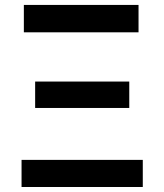

<svg xmlns="http://www.w3.org/2000/svg" viewBox="-20 -747 656 767"><path d="M66.1 0V-108.3H550.4V0ZM120.4 -315.7V-421.2H496.4V-315.7ZM75.3 -617.9V-727.3H533.4V-617.9Z"/></svg>

Font: InterMG SemiBold
Style: Regular
Weight: 600
Designer: Rasmus Andersson
Foundry: rsms
Version: Version 3.019;December 26, 2023;FontCreator 15.0.0.2955 64-b